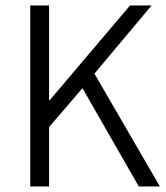

<svg xmlns="http://www.w3.org/2000/svg" viewBox="-20 -677 604 697"><path d="M89.8 0V-657.2H158.2V-313H160.2L452.1 -657.2H530.3L322.8 -409.7L560.5 0H483.9L279.3 -356.9L158.2 -215.8V0Z"/></svg>

Font: Varta Light Light
Style: Regular
Weight: 300
Version: Version 1.004